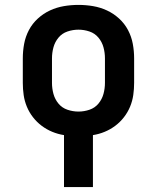

<svg xmlns="http://www.w3.org/2000/svg" viewBox="-20 -548 640 783"><path d="M241 215V3Q216 -1 193 -10.5Q170 -20 150 -35Q130 -50 114.5 -70Q99 -90 89.5 -113Q80 -136 76.5 -160.5Q73 -185 73 -210V-310Q73 -340 78.5 -369.5Q84 -399 98 -425.5Q112 -452 134.5 -472.5Q157 -493 184 -505.5Q211 -518 240.5 -523Q270 -528 300 -528Q330 -528 359.5 -523Q389 -518 416 -505.5Q443 -493 465.5 -472.5Q488 -452 502 -425.5Q516 -399 521.5 -369.5Q527 -340 527 -310V-210Q527 -185 523.5 -160.5Q520 -136 510.5 -113Q501 -90 485.5 -70Q470 -50 450 -35Q430 -20 407 -10.5Q384 -1 359 3V215ZM300 -93Q323 -93 345 -100.5Q367 -108 381.5 -125.5Q396 -143 402 -165Q408 -187 408 -210V-310Q408 -333 402 -355Q396 -377 381.5 -394.5Q367 -412 345 -419.5Q323 -427 300 -427Q277 -427 255 -419.5Q233 -412 218.5 -394.5Q204 -377 198 -355Q192 -333 192 -310V-210Q192 -187 198 -165Q204 -143 218.5 -125.5Q233 -108 255 -100.5Q277 -93 300 -93Z"/></svg>

Font: R Plex Mono
Style: Bold
Weight: 700
Monospace: yes
Designer: Belleve Invis
Foundry: Belleve Invis
Version: Version 31.8.0